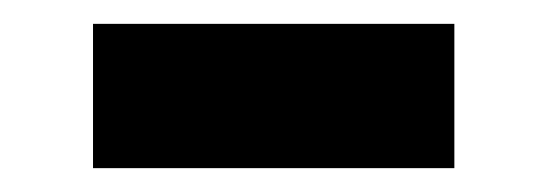

<svg xmlns="http://www.w3.org/2000/svg" viewBox="-20 -355 458 161"><path d="M361 -214H58V-335H361Z"/></svg>

Font: Raleway
Style: Bold
Weight: 700
Designer: Matt McInerney, Pablo Impallari, Rodrigo Fuenzalida
Foundry: Matt McInerney, Pablo Impallari, Rodrigo Fuenzalida
Version: Version 3.000